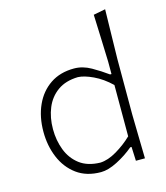

<svg xmlns="http://www.w3.org/2000/svg" viewBox="-112 -827 798 922"><g transform="rotate(-15 287.0 -366.0)"><path d="M276.5 9.5Q204.5 9.5 156 -26.2Q107.5 -62 83 -120.8Q58.5 -179.5 58.5 -249Q58.5 -323 84.8 -380.8Q111 -438.5 160.2 -471.8Q209.5 -505 278.5 -505Q321.5 -505 362.8 -481.5Q404 -458 439 -432.5H446V-494Q444 -557.5 441.8 -615.8Q439.5 -674 437.5 -729.5L497 -741Q495.5 -681 494.5 -619.8Q493.5 -558.5 492 -494V-220.5Q493 -159.5 494.2 -107.8Q495.5 -56 496.5 0H451.5L448.5 -69.5H442Q404 -37.5 358 -14Q312 9.5 276.5 9.5ZM284.5 -35.5Q323 -37 367.2 -63.2Q411.5 -89.5 446 -123V-378Q405 -417.5 360.8 -438.2Q316.5 -459 286 -460Q225 -458.5 185 -430Q145 -401.5 125.5 -354.2Q106 -307 106 -249Q106 -193.5 124.5 -145.2Q143 -97 182.2 -67Q221.5 -37 284.5 -35.5Z"/></g></svg>

Font: Commissioner Loud ExtraLight
Style: Regular
Weight: 200
Designer: Kostas Bartsokas
Foundry: Kostas Bartsokas
Version: Version 1.000; ttfautohint (v1.8.3)